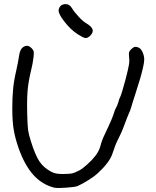

<svg xmlns="http://www.w3.org/2000/svg" viewBox="-20 -918 764 938"><path d="M420.9 -743.7Q408.2 -731 397 -732.4Q396.5 -732.4 396 -732.4Q384.8 -734.4 358.4 -751.5Q323.7 -774.4 293 -814.5Q266.1 -849.6 266.1 -867.2Q266.1 -869.6 266.6 -871.6Q272.5 -894.5 294.4 -897.5Q297.9 -897.9 300.8 -897.9Q318.8 -897.9 329.6 -880.9Q344.2 -857.4 364.7 -835.9Q384.8 -814 400.9 -804.7Q427.2 -789.1 432.1 -774.4Q433.1 -771 433.1 -767.6Q433.1 -755.9 420.9 -743.7ZM241.7 -2Q183.1 -18.1 142.1 -64.5Q101.1 -110.4 71.3 -192.9Q53.7 -243.2 46.9 -285.2Q40 -326.7 40 -387.7Q40 -445.3 44.4 -486.3Q48.3 -526.9 60.1 -576.2Q64 -594.7 67.9 -614.7Q71.8 -635.3 73.2 -645.5Q77.1 -678.7 96.2 -689.9Q103.5 -694.3 110.8 -694.3Q120.1 -694.3 128.9 -687.5Q129.4 -687 129.9 -686.5Q132.3 -684.6 134.8 -682.1Q143.1 -673.8 144.5 -667Q146 -660.2 144 -640.1Q142.6 -627.9 139.2 -607.9Q135.3 -587.9 131.3 -571.8Q118.7 -519.5 114.7 -474.6Q112.3 -444.8 112.3 -405.3Q112.3 -385.3 112.8 -363.3Q114.3 -304.7 117.2 -283.2Q120.1 -261.2 131.3 -226.6Q152.3 -159.7 172.9 -128.9Q193.4 -98.6 230 -79.1Q242.7 -72.3 254.9 -70.3Q267.1 -67.9 288.1 -67.9Q319.8 -68.4 332.5 -70.8Q344.7 -73.7 367.2 -85.4Q382.8 -93.3 405.8 -114.3Q428.7 -134.8 445.3 -155.8Q464.4 -180.2 471.2 -207Q478 -233.9 492.2 -262.7Q503.4 -286.1 511.2 -303.2Q519 -320.3 524.4 -333Q536.1 -361.8 538.6 -371.6Q541 -381.3 545.9 -389.6Q549.8 -396 553.7 -406.2Q557.6 -416 559.6 -423.3Q561 -432.1 567.4 -444.8Q573.7 -457.5 592.8 -527.8Q606 -578.6 609.4 -599.1Q611.8 -611.3 611.8 -623Q611.8 -630.4 610.8 -636.7Q608.9 -655.3 610.4 -662.1Q611.8 -668.5 620.6 -677.2Q630.9 -687.5 639.2 -689Q647.9 -690.4 659.7 -684.1Q669.4 -679.2 677.2 -661.6Q684.6 -644 684.6 -627.4Q684.6 -613.3 678.7 -587.9Q672.9 -562.5 664.6 -533.7Q651.9 -490.7 638.7 -450.7Q625.5 -411.1 623 -400.4Q620.1 -389.6 616.2 -379.4Q612.3 -369.1 609.9 -364.7Q609.4 -364.7 601.1 -343.3Q592.3 -321.8 580.1 -288.1Q576.2 -277.3 568.8 -262.2Q562 -246.6 555.7 -234.9Q543.5 -211.4 529.8 -168.9Q516.6 -126.5 458.5 -72.3Q442.9 -57.6 413.6 -39.1Q383.8 -20 359.4 -9.3Q347.7 -3.9 301.3 -1Q281.2 0.5 267.6 0.5Q249 0.5 241.7 -2Z"/></svg>

Font: Casuwalt
Style: Regular
Weight: 400
Designer: Walter E Stewart
Version: 0.1